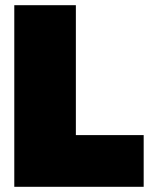

<svg xmlns="http://www.w3.org/2000/svg" viewBox="-20 -719 573 739"><path d="M35 -699H272V-199H533V0H35Z"/></svg>

Font: Prompt Black
Style: Regular
Weight: 900
Designer: Katatrad Team
Foundry: CadsonDemak
Version: Version 1.000